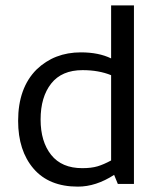

<svg xmlns="http://www.w3.org/2000/svg" viewBox="-20 -685 589 715"><path d="M47.5 -235Q47.5 -357.5 116.2 -426.2Q182.5 -490 281.2 -490Q347.5 -490 393.8 -467.5V-665H478.8V0H418.8L405 -33.8Q337.5 10 270 10Q162.5 10 105 -56.9Q47.5 -123.8 47.5 -235ZM393.8 -87.5V-405Q347.5 -423.8 287.5 -423.8Q210 -423.8 170.6 -373.8Q131.2 -323.8 131.2 -240Q131.2 -157.5 170.6 -108.1Q210 -58.8 286.2 -58.8Q320 -58.8 343.1 -65.6Q366.2 -72.5 393.8 -87.5Z"/></svg>

Font: Cambay
Style: Regular
Weight: 400
Version: Version 1.180;PS 001.180;hotconv 1.0.70;makeotf.lib2.5.58329